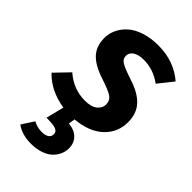

<svg xmlns="http://www.w3.org/2000/svg" viewBox="-256 -627 965 965"><g transform="rotate(45 227.0 -144.5)"><path d="M293 -325.2Q363.8 -302.7 398.9 -264.6Q434.1 -226.6 434.1 -165Q434.1 -91.8 381.6 -42.5Q329.1 6.8 233.9 15.1L228 49.8Q271.5 54.2 294.2 77.9Q316.9 101.6 316.9 138.2Q316.9 159.7 308.1 180.2Q299.3 200.7 281.7 218Q264.2 235.4 233.6 246.1Q203.1 256.8 164.1 256.8Q100.6 256.8 59.1 226.1L101.1 161.1Q128.4 176.8 162.1 176.8Q185.1 176.8 199 168Q212.9 159.2 212.9 142.1Q213.4 123.5 194.8 116.2Q176.3 108.9 127.9 108.9L151.9 13.2Q48.3 -3.4 -14.2 -68.8L58.1 -144Q122.6 -87.9 203.1 -87.9Q247.6 -87.9 270.3 -106Q293 -124 293 -148.9Q293 -177.2 272.7 -191.9Q252.4 -206.5 187 -228Q115.2 -251.5 82.5 -287.1Q49.8 -322.8 49.8 -379.9Q49.8 -412.6 64 -442.1Q78.1 -471.7 104.7 -495.1Q131.3 -518.6 173.8 -532.2Q216.3 -545.9 269 -545.9Q379.9 -545.9 458 -479L395 -399.9Q336.4 -442.9 269 -442.9Q231.4 -442.9 210.7 -429.4Q189.9 -416 189.9 -393.1Q189.9 -371.1 210.4 -358.4Q231 -345.7 293 -325.2Z"/></g></svg>

Font: FiraGO SemiBold
Style: Italic
Weight: 600
Italic angle: -8°
Designer: bBox Type GmbH
Foundry: bBox Type GmbH
Version: Version 1.001;PS 001.001;hotconv 1.0.88;makeotf.lib2.5.64775